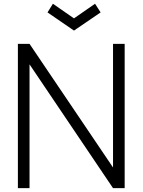

<svg xmlns="http://www.w3.org/2000/svg" viewBox="-20 -978 741 998"><path d="M255 -958.5 364.5 -882.5 474 -958.5 503 -913.5 364.5 -819 227 -913.5ZM567.5 -107.5V-750H628V0H567.5L133.5 -643.5V0H73V-750H133.5Z"/></svg>

Font: Russisch Sans Light
Style: Regular
Weight: 300
Designer: Michael Sharanda (font) & Cristiano Sobral (main changes)
Foundry: Michael Sharanda
Version: Version 2.00;September 8, 2020;FontCreator 13.0.0.2681 64-bi